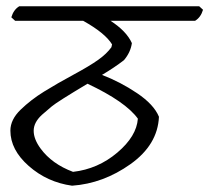

<svg xmlns="http://www.w3.org/2000/svg" viewBox="-20 -639 665 610"><path d="M13 -224Q13 -259 45.5 -290.5Q78 -322 120 -348Q162 -374 213 -401.5Q264 -429 291.5 -448.5Q319 -468 334 -489L336 -498Q314 -534 244 -573H28L16 -584Q23 -608 41 -619H613L625 -608Q618 -584 600 -573H331Q382 -540 399 -502Q395 -473 374 -448Q343 -424 304 -401Q362 -379 415.5 -343Q469 -307 485 -268Q481 -179 394.5 -117.5Q308 -56 209 -49Q130 -60 71.5 -111.5Q13 -163 13 -224ZM109 -167Q145 -118 212 -93Q291 -102 352.5 -154Q414 -206 418 -262Q379 -316 258 -373Q161 -315 144.5 -301Q128 -287 113 -274Q87 -250 87 -223.5Q87 -197 109 -167Z"/></svg>

Font: Tillana
Style: Regular
Weight: 400
Designer: Lipi Raval (Devanagari, Latin), Jonny Pinhorn (Latin)
Foundry: Indian Type Foundry
Version: Version 2.002;PS 1.0;hotconv 1.0.79;makeotf.lib2.5.61930; tt